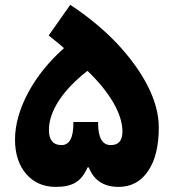

<svg xmlns="http://www.w3.org/2000/svg" viewBox="-20 -749 700 774"><path d="M337.9 -74.2C358.4 -22 398.4 4.4 458 4.4C508.8 4.4 548.3 -17.1 577.1 -59.6C606 -102.1 620.1 -160.6 620.1 -235.4C620.1 -287.6 605.5 -343.3 576.2 -401.4C546.4 -459.5 504.9 -517.1 451.7 -573.7C397.9 -630.4 335 -682.1 263.2 -729.5L176.3 -606C210.9 -578.1 226.6 -565.9 237.8 -554.7C116.7 -448.2 40.5 -306.6 40.5 -187C40.5 -128.9 55.7 -82.5 85.4 -47.9C115.2 -13.2 155.3 4.4 205.1 4.4C272.9 4.4 308.1 -17.1 333 -74.2ZM275.9 -252.4C275.9 -193.4 259.8 -164.1 228 -164.1C194.3 -164.1 177.2 -184.6 177.2 -225.1C177.2 -300.8 232.9 -385.7 332.5 -463.4C377 -420.9 411.6 -378.4 436.5 -335.9C461.4 -293 473.6 -253.9 473.6 -218.8C473.6 -182.1 458 -164.1 426.8 -164.1C392.6 -164.1 375.5 -193.4 375.5 -252.4V-257.3H275.9Z"/></svg>

Font: Estedad ExtraBold
Style: Regular
Weight: 800
Designer: Amin Abedi
Version: Version 7.3